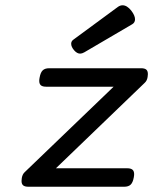

<svg xmlns="http://www.w3.org/2000/svg" viewBox="-20 -711 640 731"><path d="M446.8 -690.9Q463.4 -690.9 479.5 -670.9Q494.1 -651.9 494.1 -637.7Q494.1 -625 483.4 -618.7L300.8 -511.7Q292 -506.8 285.2 -506.8Q273.4 -506.8 262.7 -519Q251 -532.2 251 -544.4Q251 -553.7 258.8 -559.6L428.7 -684.6Q437.5 -690.9 446.8 -690.9ZM62 -22Q62 -25.4 63 -33.2Q65.4 -47.4 73.7 -55.2L412.6 -380.9H155.3Q142.1 -380.9 135.7 -386.2Q129.4 -391.6 129.4 -403.3Q129.4 -408.7 130.9 -416Q134.3 -435.1 142.6 -443.1Q150.9 -451.2 167.5 -451.2H517.1Q530.8 -451.2 536.9 -446Q543 -440.9 543 -428.7Q543 -425.8 542 -418Q540 -403.8 530.8 -395.5L192.9 -70.3H464.8Q478 -70.3 484.4 -64.9Q490.7 -59.6 490.7 -47.9Q490.7 -42.5 489.3 -35.2Q485.8 -16.1 477.5 -8.1Q469.2 0 452.6 0H88.4Q74.7 0 68.4 -5.1Q62 -10.3 62 -22Z"/></svg>

Font: Courier Prime Sans
Style: Italic
Weight: 400
Italic angle: -10°
Designer: Alan Dague-Greene
Foundry: Quote-Unquote Apps
Version: Version 3.020